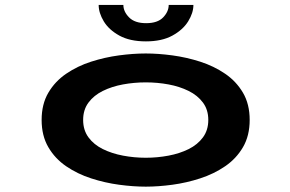

<svg xmlns="http://www.w3.org/2000/svg" viewBox="-20 -722 1140 754"><path d="M552.5 11Q503.5 11 447.8 3.5Q392 -4 338 -21.5Q284 -39 240 -69Q196 -99 169.8 -144Q143.5 -189 143.5 -251Q143.5 -313 169.8 -357.8Q196 -402.5 240 -432.5Q284 -462.5 337.8 -479.8Q391.5 -497 447.2 -504.5Q503 -512 552.5 -512Q601.5 -512 657 -504.5Q712.5 -497 766.2 -479.8Q820 -462.5 864 -432.5Q908 -402.5 934.2 -357.8Q960.5 -313 960.5 -251Q960.5 -189 934.2 -144Q908 -99 864 -69Q820 -39 766.2 -21.5Q712.5 -4 657 3.5Q601.5 11 552.5 11ZM552.5 -102.5Q598 -102.5 641.8 -110.8Q685.5 -119 720.8 -136.5Q756 -154 777 -182.5Q798 -211 798 -251Q798 -291 777 -319.2Q756 -347.5 720.5 -365Q685 -382.5 641.5 -390.5Q598 -398.5 552.5 -398.5Q507 -398.5 463.2 -390.5Q419.5 -382.5 384 -365Q348.5 -347.5 327.5 -319.2Q306.5 -291 306.5 -251Q306.5 -211 327.5 -182.5Q348.5 -154 384 -136.5Q419.5 -119 463.2 -110.8Q507 -102.5 552.5 -102.5ZM553 -559.5Q490 -559.5 448.8 -582.2Q407.5 -605 387.5 -638.2Q367.5 -671.5 367.5 -702.5H464.5Q464.5 -676.5 486.8 -653.8Q509 -631 554 -631Q599 -631 620.8 -653.8Q642.5 -676.5 642.5 -702.5H739.5Q739.5 -671.5 719 -638.2Q698.5 -605 657 -582.2Q615.5 -559.5 553 -559.5Z"/></svg>

Font: Trispace Expanded SemiBold
Style: Regular
Weight: 600
Width: 7
Designer: Tyler Finck
Foundry: Etcetera Type Company
Version: Version 1.210; ttfautohint (v1.8.3)